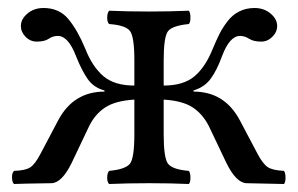

<svg xmlns="http://www.w3.org/2000/svg" viewBox="-20 -458 746 480"><path d="M108.9 0Q34.7 1 15.1 2Q10.3 -2 10 -13.9Q9.8 -25.9 15.1 -30.8Q43.9 -31.7 55.9 -39.8Q67.9 -47.9 81.1 -73.2L126 -158.2Q164.1 -229 241.2 -229V-231.9Q214.4 -238.8 199.2 -260.5Q184.1 -282.2 169.9 -317.9Q150.9 -367.7 125 -368.2Q111.8 -368.2 101.8 -361.1Q91.8 -354 71.8 -354Q55.7 -354 43.9 -366Q32.2 -377.9 32.2 -393.1Q32.2 -410.2 48.6 -424.1Q64.9 -438 88.9 -438Q127.9 -438 150.9 -410.4Q173.8 -382.8 192.9 -336.9Q210.9 -291 238.5 -267.6Q266.1 -244.1 315.9 -244.1V-307.1Q315.9 -366.2 304.9 -380.6Q293.9 -395 252.9 -397.9Q248 -401.9 248 -413.8Q248 -425.8 252.9 -431.2Q298.8 -429.2 352.1 -429.2Q403.8 -429.2 452.1 -431.2Q456.1 -426.3 456.1 -414.1Q456.1 -401.9 452.1 -397.9Q411.1 -394 400.1 -380.1Q389.2 -366.2 389.2 -307.1V-244.1Q439 -244.1 466.6 -267.6Q494.1 -291 512.2 -336.9Q521 -357.9 528.6 -373Q536.1 -388.2 548.6 -404.5Q561 -420.9 578.1 -429.4Q595.2 -438 616.2 -438Q640.1 -438 656.5 -424.1Q672.9 -410.2 672.9 -393.1Q672.9 -377.9 660.9 -366Q648.9 -354 632.8 -354Q613.8 -354 602.8 -361.1Q591.8 -368.2 580.1 -368.2Q554.2 -368.2 535.2 -317.9Q522 -281.7 506.6 -261Q491.2 -240.2 463.9 -231.9V-229Q541 -229 579.1 -158.2L624 -73.2Q637.2 -48.3 649.2 -40.3Q661.1 -32.2 689.9 -30.8Q693.8 -25.9 693.8 -13.9Q693.8 -2 689.9 2L596.2 0Q570.3 -1 545.9 -50.8L502.9 -141.1Q487.8 -171.9 462.4 -189Q437 -206.1 389.2 -209V-122.1Q389.2 -63 400.1 -48.6Q411.1 -34.2 452.1 -30.8Q456.1 -25.9 456.1 -13.9Q456.1 -2 452.1 2Q408.2 0 353 0Q298.8 0 252.9 2Q248 -2 248 -13.9Q248 -25.9 252.9 -30.8Q293.9 -34.7 304.9 -48.8Q315.9 -63 315.9 -122.1V-209Q268.1 -206.1 242.4 -189Q216.8 -171.9 202.1 -141.1L159.2 -50.8Q134.8 -1 108.9 0Z"/></svg>

Font: Linux Libertine
Style: Regular
Weight: 400
Designer: Philipp H. Poll
Foundry: Philipp H. Poll
Version: Version 5.3.0 ; ttfautohint (v0.9)